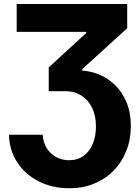

<svg xmlns="http://www.w3.org/2000/svg" viewBox="-20 -748 716 983"><path d="M25.9 -58.1H198.7Q200.7 -19.5 218.8 9.8Q236.8 39.1 266.8 55.7Q296.9 72.3 333.5 72.3Q377.4 72.3 408.2 49.8Q439 27.3 455.1 -11.5Q471.2 -50.3 471.2 -100.6Q471.2 -156.7 451.2 -197Q431.2 -237.3 395.8 -259.3Q360.4 -281.2 314.9 -281.2H229.5V-402.8L421.4 -579.1V-585H65.4V-727.5H631.3V-603.5L400.9 -394V-386.7Q476.1 -380.4 532 -342.5Q587.9 -304.7 618.9 -243.4Q649.9 -182.1 649.9 -103.5Q649.9 -34.2 626.7 24.4Q603.5 83 561.5 125.7Q519.5 168.5 461.9 192.1Q404.3 215.8 335.4 215.8Q248 215.8 178.7 180.7Q109.4 145.5 68.6 83.5Q27.8 21.5 25.9 -58.1Z"/></svg>

Font: Inter 24pt ExtraBold
Style: Regular
Weight: 800
Designer: Rasmus Andersson
Foundry: rsms
Version: Version 4.001;git-66647c0bb